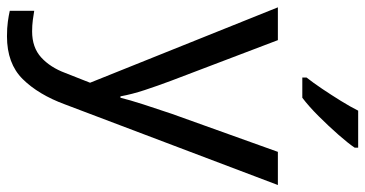

<svg xmlns="http://www.w3.org/2000/svg" viewBox="-268 -538 1046 550"><g transform="rotate(90 255.0 -263.0)"><path d="M1 -536H95L211 -231Q226 -191 238 -154.5Q250 -118 256 -85H260Q266 -110 279 -150.5Q292 -191 306 -232L415 -536H510L279 74Q251 150 206.5 195Q162 240 84 240Q60 240 42 237.5Q24 235 11 232V162Q22 164 37.5 166Q53 168 70 168Q116 168 144.5 142Q173 116 189 73L217 2ZM403 -756Q391 -738 366 -709.5Q341 -681 312.5 -652.5Q284 -624 260 -606H202V-618Q217 -637 234.5 -663Q252 -689 269 -716.5Q286 -744 297 -766H403Z"/></g></svg>

Font: Noto Sans SignWriting
Style: Regular
Weight: 400
Designer: Monotype Design Team
Foundry: Monotype Imaging Inc.
Version: Version 2.004; ttfautohint (v1.8.4.7-5d5b)